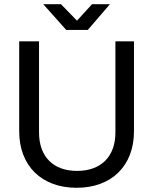

<svg xmlns="http://www.w3.org/2000/svg" viewBox="-20 -876 726 910"><path d="M343 14C509 14 615 -90 615 -254V-680H527V-248C527 -134 459 -66 345 -66C232 -66 165 -134 165 -248V-680H71V-254C71 -90 177 14 343 14ZM294 -734H396L501 -856H416L345 -778L269 -856H185Z"/></svg>

Font: Ronzino
Style: Regular
Weight: 400
Designer: Nunzio Mazzaferro
Foundry: Collletttivo
Version: Version 1.000;Glyphs 3.3 (3337)